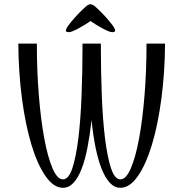

<svg xmlns="http://www.w3.org/2000/svg" viewBox="-20 -877 861 912"><path d="M67 0ZM279 -25Q306 -25 323.5 -77.5Q341 -130 352 -218.5Q363 -307 367.5 -424Q372 -541 372 -670H459Q459 -541 463.5 -424Q468 -307 479 -218.5Q490 -130 507.5 -77.5Q525 -25 552 -25Q579 -25 601.5 -77.5Q624 -130 640.5 -218.5Q657 -307 666.5 -424Q676 -541 676 -670H764Q763 -532 746.5 -407.5Q730 -283 701.5 -189Q673 -95 634.5 -40Q596 15 552 15Q524 15 502 -8.5Q480 -32 463 -74.5Q446 -117 434 -176Q422 -235 415 -307Q407 -235 395.5 -176Q384 -117 367.5 -74.5Q351 -32 329 -8.5Q307 15 279 15Q235 15 196.5 -40Q158 -95 129.5 -189Q101 -283 84.5 -407.5Q68 -532 67 -670H155Q155 -541 164.5 -424Q174 -307 190.5 -218.5Q207 -130 229.5 -77.5Q252 -25 279 -25ZM514 -724Q506 -724 493 -729.5Q480 -735 465.5 -743Q451 -751 436 -760Q421 -769 410 -777Q399 -769 384 -760Q369 -751 354.5 -743Q340 -735 327 -729.5Q314 -724 306 -724Q303 -724 298 -725.5Q293 -727 293 -732Q293 -740 305.5 -757Q318 -774 334.5 -792.5Q351 -811 368 -827.5Q385 -844 394 -851Q403 -857 410 -857Q415 -857 426 -851Q435 -844 452 -827.5Q469 -811 485.5 -792.5Q502 -774 514.5 -757Q527 -740 527 -732Q527 -727 522 -725.5Q517 -724 514 -724Z"/></svg>

Font: Combo
Style: Regular
Weight: 400
Designer: Eduardo Rodriguez Tunni
Foundry: Eduardo Rodriguez Tunni
Version: Version 1.001